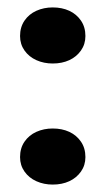

<svg xmlns="http://www.w3.org/2000/svg" viewBox="-20 -482 284 517"><path d="M122 -136Q147 -136 166.5 -127Q186 -118 198 -100.5Q210 -83 210 -59Q210 -37 198 -20Q186 -3 166.5 6Q147 15 122 15Q98 15 78 6Q58 -3 46 -20Q34 -37 34 -59Q34 -83 46 -100.5Q58 -118 78 -127Q98 -136 122 -136ZM122 -462Q147 -462 166.5 -453Q186 -444 198 -426.5Q210 -409 210 -385Q210 -363 198 -346Q186 -329 166.5 -320Q147 -311 122 -311Q98 -311 78 -320Q58 -329 46 -346Q34 -363 34 -385Q34 -409 46 -426.5Q58 -444 78 -453Q98 -462 122 -462Z"/></svg>

Font: Kalnia SemiBold
Style: Regular
Weight: 600
Designer: Frida Medrano
Foundry: Frida Medrano
Version: Version 1.105